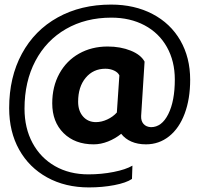

<svg xmlns="http://www.w3.org/2000/svg" viewBox="-20 -709 870 838"><path d="M509 -125Q483 -104 451.5 -91.5Q420 -79 389 -79Q307 -79 257.5 -128Q208 -177 208 -258Q208 -331 239 -387.5Q270 -444 325 -475Q380 -506 450 -506Q506 -506 550.5 -488Q595 -470 611 -440L596 -203Q595 -181 606.5 -168Q618 -155 639 -154Q686 -154 714.5 -211Q743 -268 743 -362Q743 -442 708.5 -503.5Q674 -565 611 -598.5Q548 -632 466 -632Q354 -632 268 -582.5Q182 -533 134.5 -443Q87 -353 87 -235Q87 -150 122 -85Q157 -20 220 16Q283 52 366 52Q423 52 476 41.5Q529 31 558 14L556 72Q531 89 479 99Q427 109 368 109Q265 109 186 65.5Q107 22 63.5 -56Q20 -134 20 -237Q20 -372 75.5 -474.5Q131 -577 232 -633Q333 -689 465 -689Q567 -689 645.5 -648Q724 -607 767 -532.5Q810 -458 810 -361Q810 -277 786 -213Q762 -149 718 -114Q674 -79 617 -79Q581 -79 553.5 -91Q526 -103 509 -125ZM399 -176Q423 -176 448 -187.5Q473 -199 490 -218L501 -380Q495 -393 478 -401Q461 -409 440 -409Q387 -409 354 -369.5Q321 -330 321 -265Q321 -225 342.5 -200.5Q364 -176 399 -176Z"/></svg>

Font: Non Bureau Medium
Style: Regular
Weight: 500
Designer: Jona Saucedo
Foundry: Non Foundry
Version: Version 1.000; ttfautohint (v1.8.4)